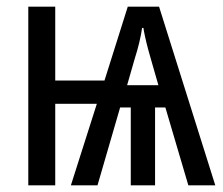

<svg xmlns="http://www.w3.org/2000/svg" viewBox="-20 -557 669 577"><path d="M458 -537 627 0H546L477 -234H446V0H373V-234H341L273 0H193L271 -245H146V0H65V-537H146V-315H294L364 -537ZM407 -473Q404 -452 398.5 -429Q393 -406 385 -381L362 -301H456L433 -381Q430 -391 425 -409.5Q420 -428 416 -446.5Q412 -465 411 -473Z"/></svg>

Font: Noto Sans ExtraCondensed
Style: Regular
Weight: 400
Width: 2
Designer: Monotype Design Team
Foundry: Monotype Imaging Inc.
Version: Version 2.013; ttfautohint (v1.8.4.7-5d5b)